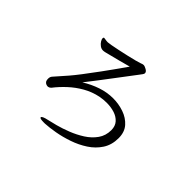

<svg xmlns="http://www.w3.org/2000/svg" viewBox="-147 -993 1294 1294"><g transform="rotate(45 500.0 -346.0)"><path d="M376 29Q338 29 338 19Q338 7 385 -3Q409 -8 452 -19.5Q495 -31 543.5 -50Q592 -69 636 -97Q680 -125 708 -164.5Q736 -204 736 -256Q736 -295 714.5 -319Q693 -343 658.5 -354Q624 -365 583 -365Q552 -365 520 -359Q462 -347 412 -318.5Q362 -290 321 -252Q280 -214 249 -174Q238 -161 222 -161Q221 -161 212.5 -163Q204 -165 196.5 -173.5Q189 -182 189 -201Q189 -218 199 -229Q218 -251 235.5 -270.5Q253 -290 275 -315.5Q297 -341 328.5 -382Q360 -423 407 -487Q454 -551 521 -647Q490 -638 441 -625.5Q392 -613 337 -599Q325 -596 316 -596Q300 -596 286 -606.5Q272 -617 264 -630.5Q256 -644 256 -653Q256 -660 261 -662H263Q268 -662 278 -660Q288 -658 301 -658Q308 -658 332.5 -662.5Q357 -667 390.5 -674Q424 -681 458.5 -689Q493 -697 520 -704Q547 -711 557 -715Q571 -721 579 -721Q590 -721 607.5 -711Q625 -701 625 -688Q625 -681 618.5 -672.5Q612 -664 604 -653Q552 -585 493.5 -507Q435 -429 370 -346Q423 -379 479.5 -398Q536 -417 593 -417Q646 -417 695.5 -400Q745 -383 777 -347Q809 -311 809 -253Q809 -189 778.5 -142Q748 -95 699 -63Q650 -31 593 -11.5Q536 8 482 17.5Q428 27 388 29Z"/></g></svg>

Font: Moon Stars Kai HW
Style: Regular
Weight: 400
Designer: GuiWonder
Version: Version 1.101